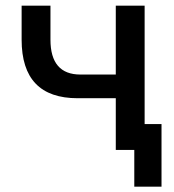

<svg xmlns="http://www.w3.org/2000/svg" viewBox="-20 -538 626 689"><path d="M461.9 131.8V0H395.5V-185.5H258.8Q57.6 -185.5 57.6 -395.5V-517.6H161.1V-395.5Q161.1 -270.5 268.6 -270.5H395.5V-517.6H499V-92.8H559.6V131.8Z"/></svg>

Font: CaskaydiaMono NF
Style: Regular
Weight: 400
Designer: Aaron Bell
Foundry: Saja Typeworks
Version: Version 2111.001; ttfautohint (v1.8.4);Nerd Fonts 3.1.1